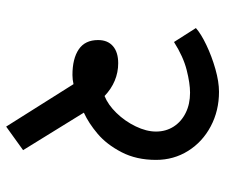

<svg xmlns="http://www.w3.org/2000/svg" viewBox="-75 -590 750 640"><g transform="rotate(90 300.0 -270.0)"><path d="M230 -136.5Q175.5 -136.5 144.5 -157.5Q113.5 -178.5 113.5 -222Q113.5 -254 133.8 -271.5Q154 -289 191 -289Q221 -289 248.8 -277.5Q276.5 -266 300 -243.5Q329 -255 356.5 -283.2Q384 -311.5 401.2 -347.2Q418.5 -383 418.5 -415Q418.5 -448 402 -473.8Q385.5 -499.5 356.2 -514Q327 -528.5 289 -528.5Q257.5 -528.5 213.2 -517.2Q169 -506 120 -475L73.5 -548Q92.5 -565 130.2 -583Q168 -601 210.2 -613Q252.5 -625 286 -625Q349 -625 401 -597.5Q453 -570 483 -522Q513 -474 513 -415Q513 -349.5 487.2 -300Q461.5 -250.5 426 -220.5Q390.5 -190.5 355.5 -174.5L480.5 28L402 84.5L260.5 -140Q245 -136.5 230 -136.5Z"/></g></svg>

Font: JuliaMono ExtraBold
Style: Regular
Weight: 800
Monospace: yes
Designer: cormullion
Foundry: corm
Version: Version 0.055; ttfautohint (v1.8.4)